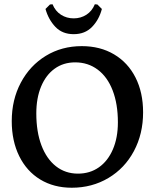

<svg xmlns="http://www.w3.org/2000/svg" viewBox="-20 -867 724 899"><path d="M35 -300Q35 -400 77.5 -480Q120 -560 194.5 -605.5Q269 -651 363 -651Q449 -651 514 -612.5Q579 -574 614.5 -504Q650 -434 650 -341Q650 -240 607 -159.5Q564 -79 487.5 -33.5Q411 12 316 12Q232 12 168.5 -26.5Q105 -65 70 -136Q35 -207 35 -300ZM532 -294Q532 -380 507.5 -443.5Q483 -507 437.5 -541Q392 -575 332 -575Q277 -575 236 -545.5Q195 -516 172.5 -462Q150 -408 150 -336Q150 -250 174 -186.5Q198 -123 242 -88.5Q286 -54 345 -54Q401 -54 443 -83.5Q485 -113 508.5 -167.5Q532 -222 532 -294ZM193 -825 214 -846 226 -847Q239 -815 265.5 -798Q292 -781 325 -781Q358 -781 384.5 -798Q411 -815 424 -847L436 -846L457 -825Q444 -775 411 -741Q378 -707 325 -707Q272 -707 239.5 -741Q207 -775 193 -825Z"/></svg>

Font: Alegreya Medium
Style: Regular
Weight: 500
Designer: Juan Pablo del Peral
Foundry: Huerta Tipografica
Version: Version 2.007; ttfautohint (v1.6)